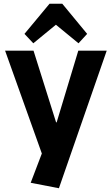

<svg xmlns="http://www.w3.org/2000/svg" viewBox="-20 -809 593 1020"><path d="M143 162 223 -48 211 31 7 -540H158L278 -159H281L396 -540H547L293 191ZM110 -629 243 -789H311L443 -629L397 -579L234 -713H320L157 -579Z"/></svg>

Font: Pathway Extreme SemiCondensed
Style: Bold
Weight: 700
Width: 4
Version: Version 1.001;gftools[0.9.26]